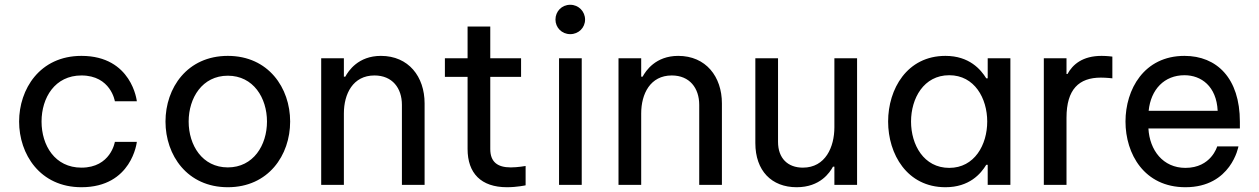

<svg xmlns="http://www.w3.org/2000/svg" viewBox="-20 -774 5272 804"><path d="M321 10C533 10 553 -180 553 -180H461C461 -180 444 -72 321 -72C210 -72 154 -165 154 -265C154 -365 210 -458 321 -458C444 -458 461 -350 461 -350H553C553 -350 533 -540 321 -540C146 -540 60 -400 60 -265C60 -129 147 10 321 10Z M934 10C1104 10 1195 -124 1195 -265C1195 -406 1104 -540 934 -540C764 -540 673 -406 673 -265C673 -124 764 10 934 10ZM934 -73C827 -73 770 -166 770 -265C770 -364 827 -457 934 -457C1041 -457 1098 -364 1098 -265C1098 -166 1041 -73 934 -73Z M1420 0V-299C1420 -381 1458 -458 1548 -458C1623 -458 1663 -405 1663 -335V0H1758V-341C1758 -453 1691 -540 1575 -540C1480 -540 1439 -477 1426 -453H1420V-530H1325V0Z M2103 10C2145 10 2181 2 2181 2V-79C2181 -79 2148 -73 2119 -73C2063 -73 2033 -96 2033 -150V-452H2162V-530H2033V-663H1938V-530H1843V-452H1938V-150C1938 -49 1994 10 2103 10Z M2368 -631C2403 -631 2430 -658 2430 -692C2430 -726 2403 -754 2368 -754C2332 -754 2306 -726 2306 -692C2306 -659 2332 -631 2368 -631ZM2416 0V-530H2321V0Z M2665 0V-299C2665 -381 2703 -458 2793 -458C2868 -458 2908 -405 2908 -335V0H3003V-341C3003 -453 2936 -540 2820 -540C2725 -540 2684 -477 2671 -453H2665V-530H2570V0Z M3316 10C3415 10 3455 -52 3468 -76H3474V0H3569V-530H3474V-241C3474 -159 3437 -72 3342 -72C3279 -72 3238 -111 3238 -180V-530H3143V-175C3143 -59 3211 10 3316 10Z M3939 -540C3778 -540 3699 -401 3699 -265C3699 -129 3778 10 3939 10C4039 10 4087 -46 4110 -84H4116V0H4211V-530H4116V-446H4110C4087 -483 4039 -540 3939 -540ZM3955 -459C4061 -459 4114 -362 4114 -265C4114 -168 4061 -71 3955 -71C3848 -71 3795 -168 3795 -265C3795 -362 3848 -459 3955 -459Z M4446 0V-281C4446 -400 4498 -449 4590 -449C4613 -449 4638 -446 4638 -446V-537C4638 -537 4616 -540 4593 -540C4513 -540 4472 -504 4450 -464H4446V-530H4351V0Z M4944 10C5136 10 5166 -161 5166 -161H5077C5077 -161 5052 -71 4944 -71C4850 -71 4794 -145 4789 -236H5172V-264C5172 -447 5075 -540 4940 -540C4770 -540 4693 -399 4693 -265C4693 -130 4771 10 4944 10ZM4790 -310C4799 -400 4856 -459 4940 -459C5010 -459 5074 -413 5079 -310Z"/></svg>

Font: Be Vietnam Pro
Style: Regular
Weight: 400
Designer: Lam Bao, Tony Le, Vietanh Nguyen
Foundry: Yellow Type Foundry
Version: Version 1.002